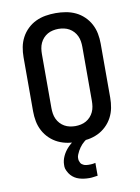

<svg xmlns="http://www.w3.org/2000/svg" viewBox="-103 -811 805 1103"><g transform="rotate(-10 300.0 -259.5)"><path d="M300 8Q270 8 240.5 3Q211 -2 184.5 -14.5Q158 -27 136 -48Q114 -69 100 -95.5Q86 -122 80.5 -151Q75 -180 75 -210V-525Q75 -555 80.5 -584Q86 -613 100 -639.5Q114 -666 136 -687Q158 -708 184.5 -720.5Q211 -733 240.5 -738Q270 -743 300 -743Q330 -743 359.5 -738Q389 -733 415.5 -720.5Q442 -708 464 -687Q486 -666 500 -639.5Q514 -613 519.5 -584Q525 -555 525 -525V-210Q525 -180 519.5 -151Q514 -122 500 -95.5Q486 -69 464 -48Q442 -27 415.5 -14.5Q389 -2 359.5 3Q330 8 300 8ZM300 -84Q316 -84 332.5 -87.5Q349 -91 363 -99Q377 -107 388 -119Q399 -131 406 -146Q413 -161 415.5 -177.5Q418 -194 418 -210V-525Q418 -541 415.5 -557.5Q413 -574 406 -589Q399 -604 388 -616Q377 -628 363 -636Q349 -644 332.5 -647.5Q316 -651 300 -651Q284 -651 267.5 -647.5Q251 -644 237 -636Q223 -628 212 -616Q201 -604 194 -589Q187 -574 184.5 -557.5Q182 -541 182 -525V-210Q182 -194 184.5 -177.5Q187 -161 194 -146Q201 -131 212 -119Q223 -107 237 -99Q251 -91 267.5 -87.5Q284 -84 300 -84ZM325 224Q311 224 296.5 222Q282 220 268.5 216Q255 212 243 204.5Q231 197 221.5 186.5Q212 176 204.5 160.5Q197 145 197 135V124Q197 111 200 98.5Q203 86 208.5 74Q214 62 221 51.5Q228 41 236.5 31.5Q245 22 256.5 12Q268 2 275 -3L284 -8H353V0Q344 5 336 11.5Q328 18 321 25.5Q314 33 308 41.5Q302 50 297 59Q292 68 287.5 79Q283 90 283 97V105Q283 111 285 117Q287 123 290 128.5Q293 134 298 137.5Q303 141 308.5 143.5Q314 146 321.5 147Q329 148 333 148H338Q342 148 346 148Q350 148 354.5 147.5Q359 147 363.5 146.5Q368 146 371 145L376 144V219Q370 220 364.5 220.5Q359 221 353.5 222Q348 223 341.5 223.5Q335 224 331 224Z"/></g></svg>

Font: Iosevka Aile Semibold
Style: Regular
Weight: 600
Designer: Belleve Invis
Foundry: Belleve Invis
Version: Version 31.1.0; ttfautohint (v1.8.4)